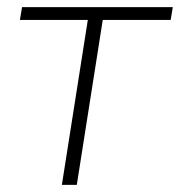

<svg xmlns="http://www.w3.org/2000/svg" viewBox="-20 -520 506 540"><path d="M154 0 227 -464H36L42 -500H466L460 -464H269L196 0Z"/></svg>

Font: Mulish ExtraLight
Style: Italic
Weight: 200
Italic angle: -9°
Designer: Vernon Adams
Foundry: Vernon Adams
Version: Version 3.603